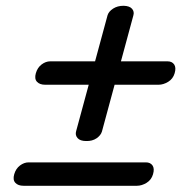

<svg xmlns="http://www.w3.org/2000/svg" viewBox="-20 -668 614 648"><path d="M271 -192Q250.5 -192 241.8 -202Q233 -212 237 -225.5L343 -616.5Q347 -629.5 361.8 -639Q376.5 -648.5 397 -648.5Q417.5 -648 425.8 -638.2Q434 -628.5 430 -615.5L324 -224Q320 -211 305.8 -201.2Q291.5 -191.5 271 -192ZM101 -421Q106.5 -440 120.5 -450.5Q134.5 -461 149.5 -461H545.5Q560.5 -461 567.8 -450.5Q575 -440 569.5 -421Q564 -402 547.8 -392Q531.5 -382 515 -382H132.5Q114 -382 104.8 -392Q95.5 -402 101 -421ZM28 -80Q33.5 -99 47.5 -109.5Q61.5 -120 76.5 -120H472.5Q487.5 -120 494.8 -109.5Q502 -99 496.5 -80Q491 -61 474.8 -51Q458.5 -41 442 -41H59.5Q41 -41 31.8 -51Q22.5 -61 28 -80Z"/></svg>

Font: Fraunces
Style: Italic
Weight: 900
Italic angle: -16°
Version: Version 1.000;[0bf87f6ff]